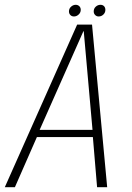

<svg xmlns="http://www.w3.org/2000/svg" viewBox="-45 -779 548 799"><path d="M-25 0H17L108.5 -208.5H341.5L359 0H401L338 -676.5H276ZM120 -238.5 302 -649H303.5L340 -238.5ZM263 -710.5Q273.5 -710.5 282.2 -718.5Q291 -726.5 291 -738Q291 -747.5 285 -753.2Q279 -759 270 -759Q259.5 -759 250.8 -751.2Q242 -743.5 242 -731.5Q242 -722.5 247.8 -716.5Q253.5 -710.5 263 -710.5ZM365.5 -710.5Q377 -710.5 385.2 -718.5Q393.5 -726.5 393.5 -738Q393.5 -747.5 388 -753.2Q382.5 -759 373 -759Q362 -759 353.5 -751.2Q345 -743.5 345 -731.5Q345 -722.5 351 -716.5Q357 -710.5 365.5 -710.5Z"/></svg>

Font: Anybody SemiCondensed ExtraLight
Style: Italic
Weight: 250
Width: 4
Italic angle: -10°
Version: Version 1.113;gftools[0.9.25]